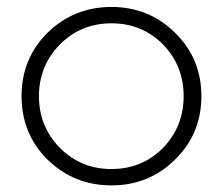

<svg xmlns="http://www.w3.org/2000/svg" viewBox="-20 -531 651 561"><path d="M305.7 10.7Q196.3 10.7 119.1 -64.5Q43 -139.6 43 -250Q43 -360.4 119.1 -435.5Q196.3 -510.7 305.7 -510.7Q415 -510.7 491.2 -435.5Q568.4 -360.4 568.4 -250Q568.4 -139.6 491.2 -64.5Q415 10.7 305.7 10.7ZM305.7 -37.1Q394.5 -37.1 456.1 -98.6Q516.6 -161.1 516.6 -250Q516.6 -338.9 456.1 -401.4Q394.5 -462.9 305.7 -462.9Q216.8 -462.9 155.3 -401.4Q93.8 -338.9 93.8 -250Q93.8 -161.1 155.3 -98.6Q216.8 -37.1 305.7 -37.1Z"/></svg>

Font: LeFont
Style: ExtraLight
Weight: 200
Designer: Leryon MEDIA
Version: Version 1.0